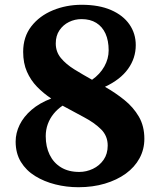

<svg xmlns="http://www.w3.org/2000/svg" viewBox="-20 -773 670 804"><path d="M308.5 11Q258.5 11 211.8 -0.8Q165 -12.5 127.2 -35.8Q89.5 -59 67.5 -95Q45.5 -131 45.5 -180Q45.5 -216 62.2 -250.2Q79 -284.5 112 -313Q145 -341.5 194.5 -360.5Q162 -382 135.2 -409.5Q108.5 -437 92.8 -472.8Q77 -508.5 77 -556Q77 -618.5 111 -662.5Q145 -706.5 201.2 -729.8Q257.5 -753 322 -753Q394.5 -753 445 -731Q495.5 -709 522 -670.8Q548.5 -632.5 548.5 -584Q548.5 -529.5 516.2 -484.5Q484 -439.5 419.5 -409.5Q463.5 -384.5 501 -354.2Q538.5 -324 561.5 -284.5Q584.5 -245 584.5 -192Q584.5 -147.5 564.2 -110.2Q544 -73 506.8 -46Q469.5 -19 419 -4Q368.5 11 308.5 11ZM312 -53Q341.5 -53 369 -66Q396.5 -79 413.8 -103.8Q431 -128.5 431 -163.5Q431 -204 403.2 -231.5Q375.5 -259 332 -282Q288.5 -305 242 -330.5Q221 -316.5 205 -297Q189 -277.5 180.2 -253.5Q171.5 -229.5 171.5 -203Q171.5 -158.5 188 -124.8Q204.5 -91 235.8 -72Q267 -53 312 -53ZM365.5 -439Q398.5 -462 416.8 -494.5Q435 -527 435 -562Q435 -603 421.8 -632.2Q408.5 -661.5 383.2 -677.2Q358 -693 321.5 -693Q293.5 -693 269 -681Q244.5 -669 229 -646.2Q213.5 -623.5 213.5 -591Q213.5 -556 235 -530Q256.5 -504 291.2 -482.5Q326 -461 365.5 -439Z"/></svg>

Font: Merriweather 20pt ExtraBold
Style: Regular
Weight: 800
Version: Version 2.100